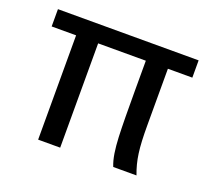

<svg xmlns="http://www.w3.org/2000/svg" viewBox="-91 -618 825 739"><g transform="rotate(20 321.0 -249.0)"><path d="M605.5 -427.2V-498H29.3V-427.2H129.4V0H219.7V-427.2H415V-305.2C415 -231.9 415.5 -160.6 417.5 -115.7C419.9 -66.9 424.8 -29.8 437 0H532.2C511.7 -54.7 505.4 -100.6 505.4 -195.3V-427.2Z"/></g></svg>

Font: Andika
Style: Regular
Weight: 400
Designer: Victor Gaultney, Annie Olsen, Julie Remington, Don Collingsworth, Eric Hays
Foundry: SIL International
Version: Version 1.000